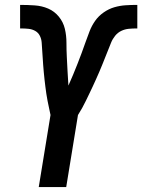

<svg xmlns="http://www.w3.org/2000/svg" viewBox="-20 -763 580 783"><path d="M138 0 186 -294Q183 -308 180 -322.5Q177 -337 174 -351.5Q171 -366 169 -380.5Q167 -395 165 -410Q163 -425 161.5 -439.5Q160 -454 158.5 -469Q157 -484 156 -499Q155 -514 154 -529Q153 -544 152 -559Q151 -574 150 -589Q149 -604 142.5 -617Q136 -630 123.5 -637Q111 -644 96 -645.5Q81 -647 66 -647H62V-743H63Q92 -743 121.5 -741Q151 -739 176.5 -728Q202 -717 220 -695Q238 -673 244.5 -645.5Q251 -618 251 -588.5Q251 -559 252.5 -530Q254 -501 255.5 -472Q257 -443 259 -414Q269 -436 278 -458Q287 -480 296 -502.5Q305 -525 313 -547Q321 -569 329 -591.5Q337 -614 345.5 -636Q354 -658 368 -678Q382 -698 403 -712.5Q424 -727 446.5 -733.5Q469 -740 492 -741.5Q515 -743 538 -743H540V-647H536Q521 -647 505 -645.5Q489 -644 474.5 -637Q460 -630 449.5 -617Q439 -604 433 -589Q427 -574 421 -559Q415 -544 409 -529Q403 -514 397 -499Q391 -484 384.5 -469Q378 -454 371.5 -439.5Q365 -425 358 -410Q351 -395 344 -380.5Q337 -366 330 -351.5Q323 -337 315 -322.5Q307 -308 298 -294L250 0Z"/></svg>

Font: Iosevka
Style: Bold Italic
Weight: 700
Italic angle: -9°
Monospace: yes
Designer: Belleve Invis
Foundry: Belleve Invis
Version: Version 32.5.0; ttfautohint (v1.8.4)